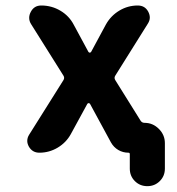

<svg xmlns="http://www.w3.org/2000/svg" viewBox="-20 -546 632 684"><path d="M294.9 -361.3Q296.9 -358.4 299.8 -358.4Q302.7 -358.4 304.7 -361.3L357.4 -459Q375 -490.2 405.3 -508.3Q435.5 -526.4 470.7 -526.4Q496.1 -526.4 507.8 -504.9Q513.7 -494.1 513.7 -483.4Q513.7 -472.7 506.8 -461.9L390.6 -276.4Q385.7 -268.6 390.6 -260.7L481.4 -115.2Q486.3 -108.4 495.1 -108.4Q524.4 -108.4 545.9 -86.9Q567.4 -65.4 567.4 -36.1V54.7Q567.4 81.1 549.3 99.1Q531.2 117.2 504.9 117.2Q478.5 117.2 460.4 99.1Q442.4 81.1 442.4 54.7V2.9Q442.4 -2 437.5 -2Q418 -2 401.4 -11.7Q384.8 -21.5 375 -39.1L300.8 -175.8Q298.8 -178.7 295.9 -178.7Q293 -178.7 291 -175.8L232.4 -68.4Q215.8 -38.1 185.5 -20Q155.3 -2 120.1 -2Q95.7 -2 83 -23.4Q77.1 -34.2 77.1 -43.9Q77.1 -55.7 84 -66.4L206.1 -260.7Q210.9 -268.6 206.1 -276.4L90.8 -460Q84 -470.7 84 -482.4Q84 -493.2 89.8 -503.9Q101.6 -526.4 127 -526.4Q164.1 -526.4 195.3 -507.8Q226.6 -489.3 243.2 -457Z"/></svg>

Font: Gen Jyuu GothicX Bold
Style: Bold
Weight: 700
Designer: Ryoko NISHIZUKA (kana &amp; ideographs); Paul D. Hunt (Latin, Greek &amp; Cyrillic); Wenlong ZHANG (bopomofo); Sandoll C
Version: Version 1.058.20140828